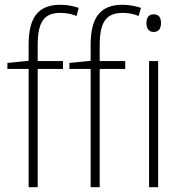

<svg xmlns="http://www.w3.org/2000/svg" viewBox="-20 -785 766 805"><path d="M244 -496V-529H138V-595C138 -692 164 -731 233 -731C255 -731 280 -727 301 -718L310 -752C288 -759 264 -765 233 -765C138 -765 100 -709 100 -597V-530L11 -521V-496H100V0H138V-496ZM505 -496V-529H398V-595C398 -692 425 -731 494 -731C516 -731 541 -727 561 -718L571 -752C549 -759 524 -765 493 -765C399 -765 360 -709 360 -597V-530L271 -521V-496H360V0H398V-496ZM624 -725C602 -725 594 -709 594 -688C594 -667 603 -651 624 -651C646 -651 655 -666 655 -688C655 -709 648 -725 624 -725ZM643 -529H605V0H643Z"/></svg>

Font: Noto Sans SemiCondensed ExtraLight
Style: Regular
Weight: 200
Width: 4
Designer: Monotype Design Team
Foundry: Monotype Imaging Inc.
Version: Version 2.013